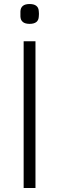

<svg xmlns="http://www.w3.org/2000/svg" viewBox="-20 -939 295 959"><path d="M98.1 -732.9H157.2V0H98.1ZM82 -856.9V-881.8Q83.5 -918.9 127.9 -918.9Q172.4 -918.9 173.8 -881.8Q175.3 -870.1 173.8 -856.9Q172.4 -819.8 127.9 -819.8Q83.5 -819.8 82 -856.9Z"/></svg>

Font: Kreadon Light
Style: Regular
Weight: 300
Designer: kohakuno
Foundry: StudioGnu
Version: Version 1.000;Glyphs 3.1.2 (3151)